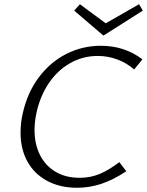

<svg xmlns="http://www.w3.org/2000/svg" viewBox="-20 -880 694 906"><path d="M468 -712 330 -830 357 -860 479 -770 636 -860 654 -830ZM456 -664Q568 -664 652 -600L613 -552Q578 -583 533.5 -599.5Q489 -616 441 -616Q371 -616 311 -582Q251 -548 210 -487Q169 -426 152 -347Q143 -305 143 -266Q143 -200 168.5 -149Q194 -98 242 -69.5Q290 -41 356 -41Q407 -41 451 -59.5Q495 -78 543 -115L576 -72Q514 -31 458 -12.5Q402 6 344 6Q262 6 201.5 -27Q141 -60 109 -118.5Q77 -177 77 -254Q77 -303 88 -348Q110 -444 163.5 -515.5Q217 -587 293 -625.5Q369 -664 456 -664Z"/></svg>

Font: Ysabeau Infant Semilight
Style: Italic
Weight: 300
Italic angle: -12°
Designer: Christian Thalmann (Catharsis Fonts)
Version: Version 0.003